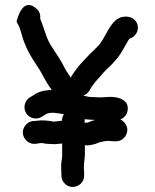

<svg xmlns="http://www.w3.org/2000/svg" viewBox="-20 -726 619 769"><path d="M191 -149C200 -148 208 -149 215 -150C218 -150 222 -150 226 -151H229V-98C227 -83 225 -76 225 -58C225 -50 225 -42 226 -33V-21C227 -8 232 3 241 11C271 38 319 15 317 -25V-37C316 -44 316 -51 316 -58C316 -76 320 -92 320 -111V-145C325 -144 329 -143 334 -144C349 -146 360 -148 373 -154C381 -158 395 -159 403 -161C413 -163 430 -160 438 -160H445C469 -160 490 -181 490 -206C490 -225 476 -241 462 -248C478 -254 488 -266 491 -283C498 -324 459 -338 421 -338C408 -338 397 -336 383 -336C375 -336 367 -336 359 -337C338 -337 335 -338 313 -343C324 -347 333 -354 339 -364C351 -388 367 -404 384 -423L396 -437L411 -452C426 -465 436 -477 449 -492C468 -515 481 -544 498 -571C517 -576 535 -596 532 -620C529 -647 505 -663 475 -659C432 -654 412 -601 392 -568L380 -550C374 -543 369 -538 365 -534L349 -518C342 -512 336 -506 331 -500C306 -475 281 -447 263 -415L257 -425C250 -435 245 -442 240 -452C225 -483 205 -512 186 -541C167 -568 158 -609 145 -641L141 -651C143 -669 137 -683 124 -693C87 -724 65 -693 54 -664C48 -649 46 -641 47 -638C56 -622 61 -610 66 -591C79 -541 102 -502 127 -464C144 -441 155 -415 170 -391L180 -376C182 -373 184 -369 187 -366C155 -364 136 -360 113 -344L98 -335C88 -328 82 -319 79 -306C71 -266 114 -237 149 -259L163 -268C181 -280 217 -272 236 -268C231 -261 229 -254 228 -245V-242H223C213 -241 203 -239 194 -239C172 -243 150 -246 124 -242L110 -241C98 -239 89 -233 81 -223C56 -190 84 -146 123 -150L136 -152C141 -153 146 -153 149 -153C163 -150 175 -149 191 -149ZM319 -249C322 -248 324 -248 327 -248C336 -247 346 -246 357 -246H362C351 -243 342 -240 334 -236C333 -236 333 -236 333 -235H325C323 -234 321 -234 319 -234Z"/></svg>

Font: Dictator
Style: Regular
Weight: 500
Version: Version MIL.1277